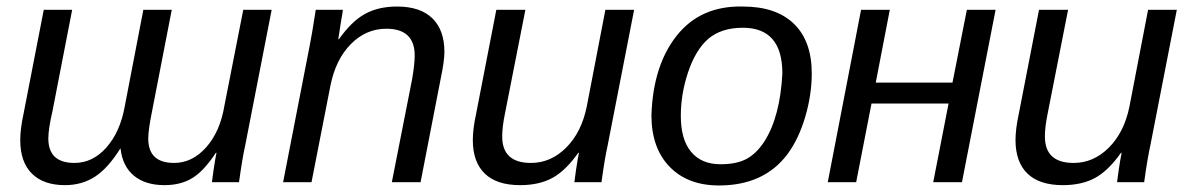

<svg xmlns="http://www.w3.org/2000/svg" viewBox="-20 -558 3644 588"><path d="M419 -528H506L446 -219Q434 -160 434 -134Q434 -59 513 -59Q569 -59 611.5 -107Q654 -155 667 -233L725 -528H812L731 -113Q722 -73 712 0H629Q629 -2 634 -37Q639 -71 643 -90H641Q605 -35 569.5 -13Q534 9 484 9Q425 9 390 -20Q355 -49 349 -104Q311 -43 271 -17Q231 9 179 9Q113 9 77.5 -26.5Q42 -62 42 -129Q42 -163 52 -209L114 -528H201L141 -219Q128 -163 128 -134Q128 -59 208 -59Q264 -59 306 -106.5Q348 -154 362 -232Z M1268 0H1180L1242 -315Q1250 -361 1250 -388Q1250 -470 1163 -470Q1101 -470 1054.5 -423Q1008 -376 992 -296L934 0H847L928 -416Q935 -450 947 -528H1030Q1030 -523 1024 -490L1016 -438H1018Q1057 -493 1098 -515.5Q1139 -538 1196 -538Q1267 -538 1304 -502Q1341 -466 1341 -399Q1341 -371 1330 -319Z M1500 -528H1589L1527 -213Q1518 -170 1518 -140Q1518 -59 1606 -59Q1667 -59 1714 -106Q1761 -153 1777 -232L1834 -528H1922L1841 -113Q1832 -73 1822 0H1739Q1739 -2 1744 -37Q1749 -71 1753 -90H1751Q1712 -35 1671.5 -13Q1631 9 1573 9Q1501 9 1464.5 -26.5Q1428 -62 1428 -129Q1428 -163 1438 -209Z M2466 -333Q2466 -268 2446 -200Q2426 -132 2391 -85Q2319 10 2182 10Q2086 10 2030.5 -47.5Q1975 -105 1975 -205Q1980 -358 2053 -449.5Q2126 -541 2255 -538Q2357 -538 2411.5 -485Q2466 -432 2466 -333ZM2376 -333Q2376 -473 2255 -473Q2189 -473 2149 -439Q2110 -405 2087 -336Q2065 -270 2065 -203Q2065 -131 2096.5 -93Q2128 -55 2187 -55Q2236 -55 2266.5 -71.5Q2297 -88 2321 -125Q2369 -200 2376 -333Z M2617 -528H2705L2662 -305H2897L2941 -528H3029L2926 0H2838L2885 -241H2649L2602 0H2515Z M3162 -528H3251L3189 -213Q3180 -170 3180 -140Q3180 -59 3268 -59Q3329 -59 3376 -106Q3423 -153 3439 -232L3496 -528H3584L3503 -113Q3494 -73 3484 0H3401Q3401 -2 3406 -37Q3411 -71 3415 -90H3413Q3374 -35 3333.5 -13Q3293 9 3235 9Q3163 9 3126.5 -26.5Q3090 -62 3090 -129Q3090 -163 3100 -209Z"/></svg>

Font: Libra Sans
Style: Italic
Weight: 400
Italic angle: -12°
Foundry: Context Ltd
Version: Version 1.002